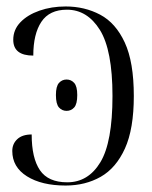

<svg xmlns="http://www.w3.org/2000/svg" viewBox="-20 -564 469 594"><path d="M183 10Q109 10 63.5 -18.5Q18 -47 18 -97Q18 -119 33.5 -133.5Q49 -148 78 -148Q78 -75 103.5 -37.5Q129 0 188 0Q253 0 290.5 -62Q328 -124 328 -267Q328 -409 289 -471.5Q250 -534 187 -534Q133 -534 108 -496.5Q83 -459 83 -392Q21 -392 21 -441Q21 -472 43 -495Q65 -518 102 -531Q139 -544 183 -544Q242 -544 290 -518.5Q338 -493 366 -432.5Q394 -372 394 -267Q394 -165 366.5 -104.5Q339 -44 291.5 -17Q244 10 183 10ZM186 -221Q172 -221 162.5 -231.5Q153 -242 153 -270Q153 -297 162.5 -307.5Q172 -318 186 -318Q200 -318 209.5 -307.5Q219 -297 219 -270Q219 -242 209.5 -231.5Q200 -221 186 -221Z"/></svg>

Font: Noto Serif Display Light
Style: Regular
Weight: 300
Designer: Monotype Design Team
Foundry: Monotype Imaging Inc.
Version: Version 2.009